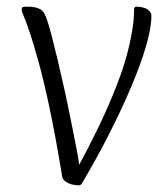

<svg xmlns="http://www.w3.org/2000/svg" viewBox="-20 -544 485 577"><path d="M216 13Q208 13 197 10.5Q186 8 177.5 2Q169 -4 167 -13Q147 -134 129 -219Q111 -304 95.5 -359.5Q80 -415 69 -447.5Q58 -480 51.5 -495Q45 -510 45 -515Q45 -520 47.5 -522Q50 -524 60 -524Q75 -524 85 -522Q95 -520 101.5 -516Q108 -512 112.5 -504.5Q117 -497 121 -485Q126 -472 134.5 -439.5Q143 -407 153.5 -363Q164 -319 174.5 -271Q185 -223 194 -177.5Q203 -132 210 -97Q213 -82 215 -69.5Q217 -57 218 -49Q246 -100 276 -162Q306 -224 331.5 -289.5Q357 -355 370 -414Q374 -433 377 -450.5Q380 -468 381.5 -484.5Q383 -501 383 -516Q383 -520 385 -522Q387 -524 391 -524Q402 -524 413 -520.5Q424 -517 429 -511Q431 -508 433 -505Q435 -502 435 -497Q435 -460 418.5 -404Q402 -348 373 -280Q344 -212 307 -139.5Q270 -67 228 4Q226 8 223.5 10.5Q221 13 216 13Z"/></svg>

Font: Briem Hand Thin
Style: Regular
Weight: 100
Designer: Gunnlaugur SE Briem, Eben Sorkin
Foundry: Sorkin Type Co.
Version: Version 1.003